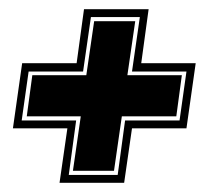

<svg xmlns="http://www.w3.org/2000/svg" viewBox="-20 -459 452 416"><path d="M109 -63 126 -181H8L28 -322H146L162 -439H302L286 -322H404L384 -181H266L249 -63ZM129 -80H235L251 -198H369L384 -304H266L283 -422H177L160 -304H42L27 -198H145ZM138 -89 155 -207H38L50 -296H167L184 -413H273L256 -296H374L362 -207H244L227 -89Z"/></svg>

Font: Alumni Sans Collegiate One
Style: Italic
Weight: 400
Italic angle: -8°
Designer: Robert E. Leuschke
Foundry: Robert E. Leuschke
Version: Version 1.100